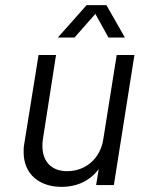

<svg xmlns="http://www.w3.org/2000/svg" viewBox="-20 -720 563 747"><path d="M351 -666 402 -574H466L394 -700H317L205 -574H270ZM434 -506 382 -179C371 -105 315 -54 241 -54C180 -54 145 -92 145 -152C145 -160 145 -169 147 -179L198 -506H130L74 -158C72 -148 72 -138 72 -128C72 -40 136 7 219 7C282 7 331 -18 364 -62L354 0H423L503 -506Z"/></svg>

Font: Arthouse Owned
Style: Italic
Weight: 400
Italic angle: -10°
Designer: Jeremy Tribby
Foundry: Tribby Type
Version: Version 1.000;PS 001.000;hotconv 1.0.88;makeotf.lib2.5.64775